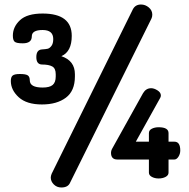

<svg xmlns="http://www.w3.org/2000/svg" viewBox="-20 -791 839 851"><path d="M169 -403Q200 -403 213.5 -414.5Q227 -426 227 -452V-462Q227 -488 211.5 -496.5Q196 -505 167 -505Q141 -505 141 -538Q141 -571 167 -572Q183 -573 191.5 -575Q200 -577 208 -587.5Q216 -598 216 -618Q216 -658 169 -658Q121 -658 121 -630Q121 -599 81 -599Q53 -599 45 -606Q37 -613 37 -633Q37 -672 68.5 -701.5Q100 -731 169 -731Q298 -731 298 -632Q298 -562 252 -542Q312 -522 312 -462V-452Q312 -388 272 -358Q232 -328 166 -328Q98 -328 63 -360Q28 -392 28 -432Q28 -450 36.5 -456.5Q45 -463 68 -463Q94 -463 103 -457Q112 -451 112 -435Q112 -403 169 -403ZM640 -26V-84H500Q472 -84 472 -114Q472 -122 476 -130L614 -378Q627 -400 650 -400Q663 -400 678 -390.5Q693 -381 693 -368Q693 -362 690 -357L582 -163H640V-201Q640 -214 653 -220.5Q666 -227 683 -227Q727 -227 727 -201V-163H753Q779 -163 779 -124Q779 -109 771 -96.5Q763 -84 753 -84H727V-26Q727 -14 714 -7Q701 0 683 0Q666 0 653 -7Q640 -14 640 -26ZM605 -771Q624 -771 639.5 -758Q655 -745 655 -726Q655 -716 651 -708L291 18Q282 40 252 40Q232 40 218.5 26.5Q205 13 205 -4Q205 -11 209 -21L569 -750Q580 -771 605 -771Z"/></svg>

Font: Dosis
Style: Bold
Weight: 700
Designer: Edgar Tolentino, Pablo Impallari, Igino Marini
Foundry: Edgar Tolentino, Pablo Impallari, Igino Marini
Version: Version 1.007